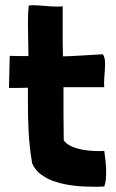

<svg xmlns="http://www.w3.org/2000/svg" viewBox="-20 -708 442 729"><path d="M376 0C382 -16 383 -35 383 -54C383 -83 379 -113 376 -135C331 -132 248 -138 222 -175C221 -235 221 -305 221 -377H376C373 -400 379 -436 379 -464C379 -480 377 -494 370 -502C302 -498 260 -495 219 -494C219 -514 218 -533 218 -550V-684C211 -683 203 -683 196 -683C165 -683 134 -688 108 -688C101 -688 95 -688 89 -687C87 -668 86 -644 86 -618C86 -576 88 -531 88 -495C67 -495 44 -495 17 -496L14 -374C42 -374 65 -374 86 -375C86 -356 86 -338 86 -319C86 -243 88 -171 102 -88C132 -17 238 1 336 1C349 1 363 1 376 0Z"/></svg>

Font: HEYCLAY
Style: Regular
Weight: 400
Designer: Marcelo Magalhaes
Foundry: Marcelo Magalhães
Version: Version 1.300;hotconv 1.0.109;makeotfexe 2.5.65596